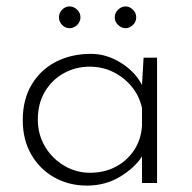

<svg xmlns="http://www.w3.org/2000/svg" viewBox="-20 -571 599 599"><path d="M251 8Q195 8 149.5 -17.5Q104 -43 77.5 -89Q51 -135 51 -196Q51 -261 79 -307.5Q107 -354 155 -378.5Q203 -403 264 -403Q312 -403 356.5 -375.5Q401 -348 423 -306L428 -391H470V0H423V-83Q401 -48 355 -20Q309 8 251 8ZM261 -32Q305 -32 340.5 -50.5Q376 -69 398 -102Q420 -135 423 -178V-234Q415 -271 391.5 -300Q368 -329 334 -346Q300 -363 260 -363Q216 -363 179 -342.5Q142 -322 120 -285Q98 -248 98 -198Q98 -152 120 -114.5Q142 -77 179.5 -54.5Q217 -32 261 -32ZM164 -517Q164 -531 174 -541Q184 -551 197 -551Q210 -551 220.5 -541Q231 -531 231 -517Q231 -503 220.5 -493Q210 -483 197 -483Q184 -483 174 -493Q164 -503 164 -517ZM338 -517Q338 -531 348.5 -541Q359 -551 372 -551Q384 -551 394.5 -541Q405 -531 405 -517Q405 -503 394.5 -493Q384 -483 372 -483Q359 -483 348.5 -493Q338 -503 338 -517Z"/></svg>

Font: Synthetic Light
Style: Regular
Weight: 300
Designer: Santiago Orozco
Foundry: Typemade
Version: Version 2.000; ttfautohint (v1.8.4.7-5d5b)